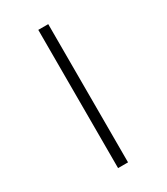

<svg xmlns="http://www.w3.org/2000/svg" viewBox="-239 -862 1044 1203"><g transform="rotate(-30 282.5 -260.0)"><path d="M246 240V-760H318V240Z"/></g></svg>

Font: Noto Serif Myanmar
Style: Bold
Weight: 700
Designer: Ben Mitchell and the Monotype Design Team
Foundry: Monotype Imaging Inc.
Version: Version 2.106; ttfautohint (v1.8.4.7-5d5b)